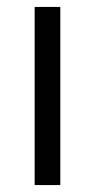

<svg xmlns="http://www.w3.org/2000/svg" viewBox="-20 -534 274 554"><path d="M80 0V-514H154V0Z"/></svg>

Font: Bricolage Grotesque Light
Style: Regular
Weight: 300
Designer: Mathieu Triay
Foundry: Atelier Triay
Version: Version 1.000;gftools[0.9.30]